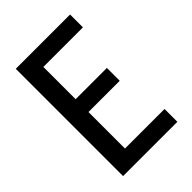

<svg xmlns="http://www.w3.org/2000/svg" viewBox="-215 -832 930 930"><g transform="rotate(-45 250.0 -367.5)"><path d="M68 0V-735H440V-647H169V-426H383V-338H169V-88H440V0Z"/></g></svg>

Font: Iosevka Custom Semibold
Style: Regular
Weight: 600
Designer: Belleve Invis
Foundry: Belleve Invis
Version: Version 27.0.2; ttfautohint (v1.8.4)